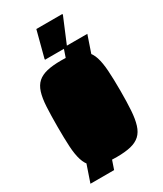

<svg xmlns="http://www.w3.org/2000/svg" viewBox="-191 -778 769 906"><g transform="rotate(-30 193.0 -325.0)"><path d="M23 55 235 -565H364L152 55ZM194 8Q147 8 116 0.5Q85 -7 66 -24.5Q47 -42 37.5 -72.5Q28 -103 25.5 -147.5Q23 -192 23 -255Q23 -318 25.5 -363.5Q28 -409 37.5 -439Q47 -469 66 -486Q85 -503 116 -510.5Q147 -518 194 -518Q240 -518 271 -510.5Q302 -503 321 -486Q340 -469 349.5 -439Q359 -409 362 -363.5Q365 -318 365 -255Q365 -192 362 -147.5Q359 -103 349.5 -72.5Q340 -42 321 -24.5Q302 -7 271 0.5Q240 8 194 8ZM194 -112Q202 -112 207 -115Q212 -118 214.5 -131.5Q217 -145 217.5 -174Q218 -203 218 -255Q218 -307 217.5 -336.5Q217 -366 214.5 -379Q212 -392 207 -395Q202 -398 193 -398Q185 -398 180 -395Q175 -392 172 -379Q169 -366 169 -336.5Q169 -307 169 -255Q169 -203 169.5 -174Q170 -145 172 -131.5Q174 -118 179.5 -115Q185 -112 194 -112ZM130 -559V-564L167 -705H309V-700L250 -559Z"/></g></svg>

Font: Saira ExtraCondensed Black
Style: Regular
Weight: 900
Width: 2
Designer: Hector Gatti with collaboration of the Omnibus-Type team
Foundry: Omnibus-Type
Version: Version 1.101